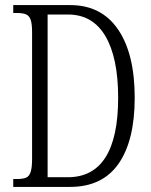

<svg xmlns="http://www.w3.org/2000/svg" viewBox="-20 -734 594 754"><path d="M32 -31H47Q71 -31 83 -36.5Q95 -42 100.5 -59Q106 -76 106 -111V-607Q106 -640 100.5 -656Q95 -672 82.5 -677.5Q70 -683 46 -683H32V-714H256Q378 -714 443.5 -618.5Q509 -523 509 -350Q509 -182 445.5 -91Q382 0 255 0H32ZM246 -38Q345 -38 394.5 -116.5Q444 -195 444 -350Q444 -507 394 -592Q344 -677 247 -677H167V-38Z"/></svg>

Font: Noto Serif CondLight
Style: Regular
Weight: 300
Width: 3
Designer: Monotype Design Team
Foundry: Monotype Imaging Inc.
Version: Version 1.001